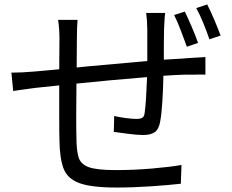

<svg xmlns="http://www.w3.org/2000/svg" viewBox="-20 -811 1040 859"><path d="M866 -619 816 -602Q804 -635 789 -674.5Q774 -714 759 -744L807 -759Q821 -730 838 -690.5Q855 -651 866 -619ZM634 -753H719Q717 -740 716 -719Q715 -698 714 -681Q714 -648 713 -612Q713 -576 713 -544Q757 -547 796 -549Q809 -550 821 -551Q862 -554 899 -556V-477Q880 -478 848 -477Q833 -477 821 -477Q815 -477 808 -477Q767 -476 711 -472Q710 -415 706.5 -357.5Q703 -300 696 -264Q690 -232 672 -219.5Q654 -207 620 -207Q593 -207 552.5 -212.5Q512 -218 489 -221L491 -292Q517 -286 545 -282.5Q573 -279 590 -279Q608 -279 616.5 -284Q625 -289 627 -305Q631 -331 633.5 -374.5Q636 -418 638 -466Q477 -453 322 -437Q321 -358 321 -291.5Q321 -225 322 -194Q322 -141 331 -109Q340 -77 376 -63.5Q412 -50 498 -50Q578 -50 660 -57Q742 -64 792 -73L789 11Q737 17 657 22.5Q577 28 502 28Q388 28 334.5 8Q281 -12 264 -58Q247 -104 246 -183Q245 -217 245 -286Q245 -355 245 -429L140 -418Q116 -415 88 -411Q60 -407 39 -404L31 -486Q76 -486 134 -491Q152 -492 179 -495Q208 -498 245 -501L246 -639Q246 -683 240 -722H327Q324 -687 324 -642L323 -509Q347 -511 372 -514Q504 -526 639 -538V-679Q639 -696 637.5 -717.5Q636 -739 634 -753ZM858 -775 907 -791Q922 -762 938.5 -723Q955 -684 967 -652L917 -635Q905 -670 889.5 -708Q874 -746 858 -775Z"/></svg>

Font: Noto Sans CJK KR Regular (TTF)
Style: Regular
Weight: 400
Designer: Ryoko NISHIZUKA 西塚涼子 (kana & ideographs); Paul D. Hunt (Latin, Greek & Cyrillic); Wenlong ZHANG 张文龙 (bopomofo); Sandoll 
Foundry: Adobe Systems Incorporated
Version: Version 1.004;PS 1.004;hotconv 1.0.82;makeotf.lib2.5.63406